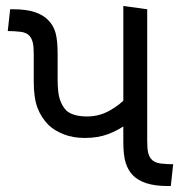

<svg xmlns="http://www.w3.org/2000/svg" viewBox="-20 -623 608 643"><path d="M264 -161Q225 -161 194 -173Q163 -185 143 -204Q118 -229 105.5 -262Q93 -295 93 -350V-440Q93 -467 90 -479.5Q87 -492 81 -500Q71 -514 49 -516.5Q27 -519 6 -519L14 -592H24Q68 -592 96.5 -582.5Q125 -573 142 -555Q159 -538 166 -513Q173 -488 173 -443V-357Q173 -311 181 -288.5Q189 -266 202 -253Q213 -243 230.5 -238Q248 -233 272 -233Q312 -233 347 -252.5Q382 -272 405 -298V-208Q377 -187 342.5 -174Q308 -161 264 -161ZM542 0Q499 0 470 -9.5Q441 -19 424 -37Q408 -54 400.5 -79Q393 -104 393 -148V-603L473 -592V-152Q473 -125 476 -112.5Q479 -100 485 -92Q496 -78 517.5 -75.5Q539 -73 560 -73L552 0Z"/></svg>

Font: uguzrati25
Style: Book
Weight: 400
Designer: Jelle Bosma - Monotype Design Team, Universal Thirst
Foundry: Monotype Imaging Inc.
Version: Version 2.106